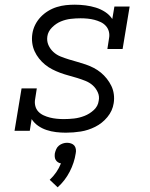

<svg xmlns="http://www.w3.org/2000/svg" viewBox="-20 -558 640 819"><path d="M261 8Q240 8 219 5.5Q198 3 178.5 -3.5Q159 -10 142.5 -21.5Q126 -33 115 -50L107 0H42L72 -181H137L130 -136Q127 -121 130.5 -106.5Q134 -92 143.5 -82Q153 -72 166 -66Q179 -60 193 -56.5Q207 -53 222 -51.5Q237 -50 252 -50Q274 -50 296 -52.5Q318 -55 340 -63.5Q362 -72 380 -88.5Q398 -105 401 -128Q405 -147 397 -164.5Q389 -182 375.5 -194Q362 -206 344.5 -213Q327 -220 309 -225.5Q291 -231 272.5 -236Q254 -241 236.5 -247.5Q219 -254 202.5 -262.5Q186 -271 172 -282.5Q158 -294 146.5 -308.5Q135 -323 127.5 -339.5Q120 -356 117.5 -375Q115 -394 118 -414Q121 -434 130 -452Q139 -470 153 -485Q167 -500 185 -511Q203 -522 222.5 -528Q242 -534 261 -536Q280 -538 299 -538Q322 -538 345 -535Q368 -532 389 -525.5Q410 -519 428.5 -507Q447 -495 459 -477L468 -530H533L503 -349H438L445 -394Q448 -409 444.5 -423Q441 -437 431.5 -447.5Q422 -458 409 -464Q396 -470 382.5 -473.5Q369 -477 354 -478.5Q339 -480 324 -480Q303 -480 281.5 -477.5Q260 -475 239.5 -466.5Q219 -458 202 -441Q185 -424 182 -403Q179 -383 186.5 -366Q194 -349 207.5 -336.5Q221 -324 238.5 -317Q256 -310 274 -304.5Q292 -299 310 -294Q328 -289 345.5 -283Q363 -277 379.5 -268.5Q396 -260 410 -248.5Q424 -237 435.5 -222.5Q447 -208 455 -191.5Q463 -175 465.5 -156Q468 -137 465 -118Q460 -85 438 -58.5Q416 -32 386 -17Q356 -2 324.5 3Q293 8 261 8ZM226 241 192 209Q208 194 220 176.5Q232 159 240 139Q233 138 227 134Q221 130 217.5 124Q214 118 213.5 110.5Q213 103 214 96Q216 87 220 78Q224 69 231.5 63Q239 57 248 54Q257 51 266 51Q275 51 283.5 54Q292 57 297 63Q302 69 303.5 78Q305 87 303 96Q297 136 277.5 174Q258 212 226 241Z"/></svg>

Font: Iosevka Curly Slab LtExObl
Style: Regular
Weight: 300
Width: 7
Italic angle: -9°
Monospace: yes
Designer: Belleve Invis
Foundry: Belleve Invis
Version: Version 11.1.0; ttfautohint (v1.8.3)